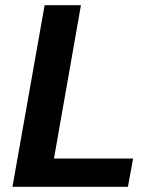

<svg xmlns="http://www.w3.org/2000/svg" viewBox="-20 -720 612 740"><path d="M28 0 152 -700H292L188 -109H493L473 0Z"/></svg>

Font: DM Sans 9pt ExtraBold
Style: Italic
Weight: 800
Italic angle: -10°
Version: Version 4.004;gftools[0.9.30]